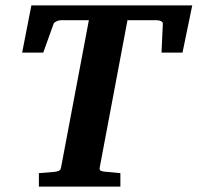

<svg xmlns="http://www.w3.org/2000/svg" viewBox="-20 -691 732 711"><path d="M655.8 -496.1H578.1L583 -603Q583.5 -609.4 575.9 -612.8Q568.4 -616.2 561 -616.2H452.1L349.1 -69.8Q347.7 -61 353.3 -58.6Q358.9 -56.2 368.2 -55.2Q377 -54.7 386.7 -53.7Q395 -52.7 405.3 -51.8L425.8 -49.8V0H124V-49.8Q133.8 -50.8 143.3 -51.3Q152.8 -51.8 161.1 -52.7Q170.4 -53.7 179.2 -54.2Q189.5 -55.2 197 -58.1Q204.6 -61 206.1 -70.8L309.1 -616.2H206.1Q202.6 -616.2 198.2 -615.2Q193.8 -614.3 189.7 -612.3Q185.5 -610.4 182.4 -607.9Q179.2 -605.5 178.2 -602.1L140.1 -496.1H62L96.2 -670.9H691.9Z"/></svg>

Font: Charis SIL Eur
Style: Bold Italic
Weight: 700
Italic angle: -11°
Foundry: SIL International
Version: Version 5.000